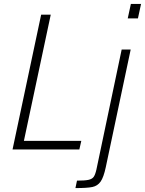

<svg xmlns="http://www.w3.org/2000/svg" viewBox="-20 -763 740 980"><path d="M44 0 190 -688H239L102 -44H395L385 0ZM632 -669 648 -743H700L684 -669ZM472 103 601 -510H647L520 90Q509 142 493.5 164Q478 186 451.5 191.5Q425 197 365 197L373 159Q413 159 431.5 155Q450 151 458 140Q466 129 472 103Z"/></svg>

Font: Saira Semi Condensed ExtraLight
Style: Italic
Weight: 200
Width: 4
Italic angle: -12°
Designer: Hector Gatti with collaboration of the Omnibus-Type team
Foundry: Omnibus-Type
Version: Version 1.001; ttfautohint (v1.8)